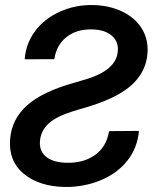

<svg xmlns="http://www.w3.org/2000/svg" viewBox="-20 -741 630 771"><path d="M141.1 -179.7Q135.3 -137.7 163.1 -113.3Q190.9 -88.9 246.1 -87.4Q314.9 -85.4 361.3 -118.4Q407.7 -151.4 418 -214.4L538.1 -215.3Q531.7 -147 491.5 -95.9Q451.2 -44.9 384 -17.1Q316.9 10.7 240.2 9.8Q137.7 7.8 75.9 -42.7Q14.2 -93.3 20.5 -180.2Q25.9 -260.7 87.6 -316.9Q149.4 -373 279.8 -409.2L334 -425.3Q441.9 -460.4 452.1 -527.8Q459 -570.8 430.4 -596.4Q401.9 -622.1 349.1 -623Q287.1 -624 246.8 -592Q206.5 -560.1 198.2 -503.4L79.1 -502.9Q84 -566.9 121.3 -616.7Q158.7 -666.5 220.9 -694.3Q283.2 -722.2 353.5 -720.7Q417.5 -719.7 469.7 -695.1Q522 -670.4 549.1 -627Q576.2 -583.5 572.3 -527.3Q567.4 -457 514.6 -405.3Q461.9 -353.5 346.7 -316.4L272 -293.9Q206.5 -273.4 176 -245.6Q145.5 -217.8 141.1 -179.7Z"/></svg>

Font: Roboto Medium
Style: Italic
Weight: 500
Italic angle: -12°
Designer: Google
Version: Version 2.134; 2016